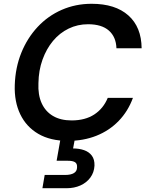

<svg xmlns="http://www.w3.org/2000/svg" viewBox="-20 -732 774 1014"><path d="M339 12Q246 12 182.5 -25Q119 -62 87 -128.5Q55 -195 58 -283Q61 -375 92.5 -453Q124 -531 178.5 -589.5Q233 -648 306 -680Q379 -712 464 -712Q589 -712 658 -650.5Q727 -589 728 -477H595Q593 -537 555 -570.5Q517 -604 445 -604Q390 -604 342.5 -581Q295 -558 260 -516Q225 -474 204.5 -417Q184 -360 183 -293Q180 -231 200 -187Q220 -143 260 -119.5Q300 -96 358 -96Q430 -96 478 -127.5Q526 -159 549 -215H682Q656 -144 606.5 -93Q557 -42 489 -15Q421 12 339 12ZM204 262 216 192H324Q354 192 370.5 182Q387 172 387 151Q388 132 376 124.5Q364 117 338 117H279L301 -7H377L366 52Q398 52 424 61Q450 70 465 90Q480 110 479 143Q477 179 457 206Q437 233 404.5 247.5Q372 262 332 262Z"/></svg>

Font: DM Sans 17pt SemiBold
Style: Italic
Weight: 600
Italic angle: -10°
Version: Version 4.004;gftools[0.9.30]